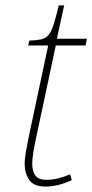

<svg xmlns="http://www.w3.org/2000/svg" viewBox="-20 -679 341 709"><path d="M150 10Q104 10 87.5 -15Q71 -40 71 -75Q71 -90 75 -114.5Q79 -139 90 -192L158 -511H84L88 -529Q115 -530 131.5 -533.5Q148 -537 158.5 -549Q169 -561 177.5 -587Q186 -613 197 -659H217L190 -536H301L296 -511H186L118 -192Q106 -137 102.5 -113.5Q99 -90 99 -75Q99 -47 110.5 -31Q122 -15 150 -15Q173 -15 193.5 -20Q214 -25 239 -35L245 -14Q220 -2 195 4Q170 10 150 10Z"/></svg>

Font: Noto Serif Thin
Style: Italic
Weight: 100
Italic angle: -12°
Designer: Monotype Design Team
Foundry: Monotype Imaging Inc.
Version: Version 2.014; ttfautohint (v1.8.4.7-5d5b)